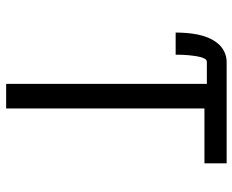

<svg xmlns="http://www.w3.org/2000/svg" viewBox="-88 -688 775 640"><g transform="rotate(90 300.0 -367.5)"><path d="M259 0V-669H186Q179 -669 175.5 -662.5Q172 -656 170 -649Q168 -642 167 -635Q166 -628 165 -621Q164 -614 163.5 -607Q163 -600 162.5 -593Q162 -586 162 -579Q162 -572 162 -565H88Q88 -583 89.5 -601.5Q91 -620 94.5 -638Q98 -656 105 -673Q112 -690 123.5 -704.5Q135 -719 151.5 -727Q168 -735 186 -735H524V-661H341V0Z"/></g></svg>

Font: Zed Sans Extended
Style: Regular
Weight: 400
Width: 7
Designer: Belleve Invis
Foundry: Belleve Invis
Version: Version 1.0.0; ttfautohint (v1.8.4)